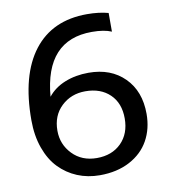

<svg xmlns="http://www.w3.org/2000/svg" viewBox="-82 -785 773 870"><g transform="rotate(-10 304.5 -349.5)"><path d="M308.1 15.1Q252.4 15.1 204.8 -4.6Q157.2 -24.4 121.6 -61.3Q85.9 -98.1 65.4 -155.5Q44.9 -212.9 44.9 -284.2Q44.9 -491.7 130.6 -602.8Q216.3 -713.9 376 -713.9Q431.6 -713.9 474.1 -702.1V-616.2Q440.4 -630.9 383.8 -630.9Q170.4 -630.9 148.9 -374Q179.2 -412.1 228.3 -431.6Q277.3 -451.2 336.9 -451.2Q439.5 -451.2 501.7 -388.9Q564 -326.7 564 -222.2Q564 -153.8 534.2 -100.3Q504.4 -46.9 445.8 -15.9Q387.2 15.1 308.1 15.1ZM308.1 -64Q377.9 -64 420.4 -106.4Q462.9 -148.9 462.9 -219.2Q462.9 -289.6 420.7 -330.3Q378.4 -371.1 308.1 -371.1Q242.2 -371.1 197.5 -328.6Q152.8 -286.1 152.8 -216.8Q152.8 -153.8 196 -108.9Q239.3 -64 308.1 -64Z"/></g></svg>

Font: Prompt
Style: Regular
Weight: 400
Designer: Katatrad Team
Foundry: CadsonDemak
Version: Version 1.000;PS 001.000;hotconv 1.0.88;makeotf.lib2.5.64775